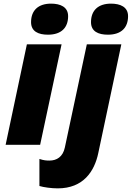

<svg xmlns="http://www.w3.org/2000/svg" viewBox="-20 -797 725 1057"><path d="M244 -606C320 -606 355 -647 355 -708C355 -759 312 -777 261 -777C192 -777 151 -741 151 -675C151 -624 191 -606 244 -606ZM574 -606C650 -606 685 -647 685 -708C685 -759 642 -777 591 -777C522 -777 481 -741 481 -675C481 -624 521 -606 574 -606ZM11 0H201L319 -553H128ZM298 240C439 240 500 146 521 46L648 -553H458L337 15C326 67 292 87 252 87C235 87 221 86 197 78V227C220 234 263 240 298 240Z"/></svg>

Font: Noto Sans UI Black
Style: Italic
Weight: 900
Italic angle: -372°
Designer: Monotype Design Team
Foundry: Monotype Imaging Inc.
Version: Version 1.901